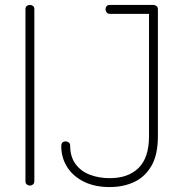

<svg xmlns="http://www.w3.org/2000/svg" viewBox="-20 -751 738 777"><path d="M101 0Q94 0 88.5 -4.5Q83 -9 83 -18V-714Q83 -723 88.5 -727Q94 -731 101 -731Q108 -731 113.5 -727Q119 -723 119 -714V-18Q119 -9 113.5 -4.5Q108 0 101 0ZM424 6Q363 6 319 -16Q275 -38 251.5 -75.5Q228 -113 228 -159Q228 -170 233 -174.5Q238 -179 245 -179Q252 -179 258 -174.5Q264 -170 264 -161Q264 -117 285.5 -87.5Q307 -58 343.5 -44Q380 -30 424 -30Q499 -30 541 -71.5Q583 -113 583 -200V-695H424Q416 -695 411.5 -701Q407 -707 407 -714Q407 -720 411 -725.5Q415 -731 424 -731H601Q608 -731 613.5 -726.5Q619 -722 619 -713V-200Q619 -125 593 -80Q567 -35 523 -14.5Q479 6 424 6Z"/></svg>

Font: Dosis ExtraLight ExtraLight
Style: Regular
Weight: 250
Version: Version 3.001; ttfautohint (v1.8.2)